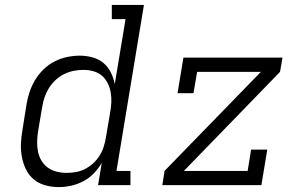

<svg xmlns="http://www.w3.org/2000/svg" viewBox="-20 -755 1240 783"><path d="M219 8Q191 8 164 0.5Q137 -7 117 -24Q97 -41 85.5 -65Q74 -89 69 -116Q64 -143 65.5 -171.5Q67 -200 72 -228L88 -328Q92 -354 100.5 -379.5Q109 -405 123 -428.5Q137 -452 157.5 -472Q178 -492 202.5 -504.5Q227 -517 253.5 -522.5Q280 -528 306 -528Q332 -528 357.5 -521Q383 -514 402 -498Q421 -482 432 -459.5Q443 -437 448 -412L492 -677H436V-735H567L455 -58H512V0H380L395 -91Q382 -68 362.5 -48Q343 -28 319 -15.5Q295 -3 269.5 2.5Q244 8 219 8ZM252 -50Q252 -50 252 -50Q252 -50 252 -50Q271 -50 290.5 -53.5Q310 -57 328 -66.5Q346 -76 361 -90Q376 -104 386.5 -121Q397 -138 403 -157Q409 -176 412 -195L429 -295Q433 -316 434 -337Q435 -358 431.5 -378Q428 -398 419 -416Q410 -434 395.5 -446.5Q381 -459 361 -464.5Q341 -470 320 -470Q300 -470 280 -466Q260 -462 241 -452.5Q222 -443 206 -428Q190 -413 179 -395Q168 -377 161.5 -357.5Q155 -338 152 -318L135 -218Q132 -198 131.5 -177Q131 -156 135 -136.5Q139 -117 149 -100Q159 -83 175 -71.5Q191 -60 211 -55Q231 -50 252 -50ZM642 0 651 -58 1044 -462H784L769 -375H704L728 -520H1132L1122 -462L730 -58H990L1004 -145H1070L1046 0Z"/></svg>

Font: Iosevka Etoile Light Oblique
Style: Regular
Weight: 300
Italic angle: -9°
Designer: Belleve Invis
Foundry: Belleve Invis
Version: Version 15.5.2; ttfautohint (v1.8.4)